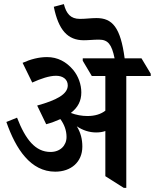

<svg xmlns="http://www.w3.org/2000/svg" viewBox="-20 -908 754 935"><path d="M249 -72C326 -72 381 -119 381 -194C381 -230 373 -262 354 -293C382 -274 414 -263 448 -263C464 -263 480 -265 493 -270V-50L583 7H595V-538H714V-549L669 -624H587C567 -775 527 -820 450 -820C422 -820 399 -816 369 -816C324 -816 303 -841 291 -888L242 -875C265 -761 310 -712 388 -712C411 -712 436 -715 462 -715C506 -715 524 -692 538 -624H383V-612L427 -538H493V-369C471 -352 442 -343 406 -343C379 -343 351 -348 325 -358C360 -385 376 -417 376 -458C376 -496 362 -537 336 -568C303 -607 261 -630 209 -630C170 -630 130 -620 90 -602L137 -506C179 -525 220 -539 253 -539C287 -539 310 -521 310 -492C310 -449 255 -420 161 -394L205 -303C231 -310 254 -319 274 -328C293 -302 304 -273 304 -241C304 -199 273 -168 226 -168C152 -168 104 -229 63 -335L11 -314C57 -182 129 -72 249 -72Z"/></svg>

Font: Noto Serif Devanagari SemiCondensed SemiBold
Style: Regular
Weight: 600
Width: 4
Designer: Universal Thirst, Indian Type Foundry and the Monotype Design Team
Foundry: Monotype Imaging Inc.
Version: Version 2.004